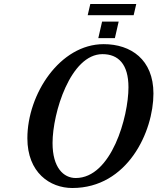

<svg xmlns="http://www.w3.org/2000/svg" viewBox="-20 -931 788 961"><path d="M432 -911 419 -855H649L662 -911ZM342 10C619 10 748 -273 748 -463C748 -633 635 -710 499 -710C280 -710 117 -460 117 -239C117 -67 230 10 342 10ZM359 -40C298 -40 243 -92 243 -215C243 -366 333 -660 493 -660C572 -660 623 -610 623 -494C623 -347 538 -40 359 -40ZM491 -823 472 -740H555L574 -823Z"/></svg>

Font: Pfennig
Style: BoldItalic
Weight: 700
Italic angle: -13°
Version: Version 20100423